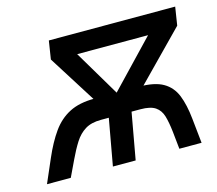

<svg xmlns="http://www.w3.org/2000/svg" viewBox="-80 -610 803 709"><g transform="rotate(-15 322.0 -255.5)"><path d="M353 -260 520 -435H249ZM302 -200 150 -441 161 -511H644L633 -441L397 -200ZM17 0 56 -90Q79.5 -144.5 106.5 -182.5Q133.5 -220.5 171.8 -240.2Q210 -260 268 -260H439Q498 -260 530.5 -241.2Q563 -222.5 577.8 -185.8Q592.5 -149 598 -95L608 0H523L516 -67Q512 -103 504.8 -127.8Q497.5 -152.5 478.8 -165.2Q460 -178 422 -178H388L356 0H269L301 -178H271Q234 -178 210.5 -163.5Q187 -149 170.5 -123Q154 -97 138 -63L108 0Z"/></g></svg>

Font: Overpass
Style: Italic
Weight: 400
Italic angle: -10°
Designer: Delve Withrington, Dave Bailey, Thomas Jockin
Foundry: Delve Fonts LLC
Version: Version 4.000